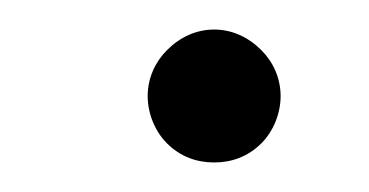

<svg xmlns="http://www.w3.org/2000/svg" viewBox="-20 -332 250 130"><path d="M170 -267C170 -279 165 -290 157 -298C148 -307 137 -312 125 -312C113 -312 102 -307 93 -298C85 -290 80 -279 80 -267C80 -255 85 -243 93 -235C102 -226 113 -222 125 -222C137 -222 148 -226 157 -235C165 -243 170 -255 170 -267Z"/></svg>

Font: Nupuram
Style: Regular
Weight: 400
Designer: Santhosh Thottingal (santhosh.thottingal@gmail.com)
Foundry: SMC
Version: Version 1.000